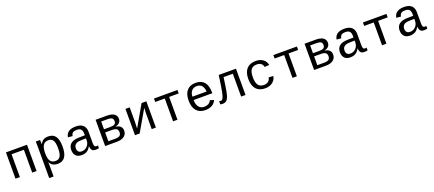

<svg xmlns="http://www.w3.org/2000/svg" viewBox="100 -1979 8201 3627"><g transform="rotate(-20 4200.5 -165.5)"><path d="M511.7 -528.3V0H423.8V-459H176.3V0H88.4V-528.3Z M1132.3 -266.6Q1132.3 9.8 940.9 9.8Q820.8 9.8 779.3 -80.1H776.9Q778.8 -76.2 778.8 1V207.5H690.4V-418.9Q690.4 -502 687.5 -528.3H772.9Q773.4 -526.4 774.4 -513.9Q775.4 -501.5 776.6 -477.3Q777.8 -453.1 777.8 -441.4H779.8Q804.2 -492.7 842 -515.9Q879.9 -539.1 940.9 -539.1Q1037.6 -539.1 1085 -472.4Q1132.3 -405.8 1132.3 -266.6ZM1041.5 -266.6Q1041.5 -377 1011.7 -424.1Q981.9 -471.2 918 -471.2Q844.2 -471.2 811.5 -417.7Q778.8 -364.3 778.8 -255.9Q778.8 -151.9 811.5 -103.5Q844.2 -55.2 917 -55.2Q981.9 -55.2 1011.7 -104.5Q1041.5 -153.8 1041.5 -266.6Z M1737.8 -54.2Q1750.5 -54.2 1766.6 -57.6V-2.9Q1733.4 4.9 1698.7 4.9Q1649.9 4.9 1627.7 -20.8Q1605.5 -46.4 1602.5 -101.1H1599.6Q1567.9 -42 1524.7 -16.1Q1481.4 9.8 1418 9.8Q1340.8 9.8 1301.8 -32.2Q1262.7 -74.2 1262.7 -147.5Q1262.7 -317.9 1484.4 -320.3L1599.6 -322.3V-351.1Q1599.6 -415 1573.7 -443.1Q1547.9 -471.2 1491.2 -471.2Q1433.6 -471.2 1408.2 -450.7Q1382.8 -430.2 1377.9 -387.2L1286.1 -395.5Q1308.6 -538.1 1492.7 -538.1Q1590.3 -538.1 1639.4 -492.4Q1688.5 -446.8 1688.5 -360.4V-132.8Q1688.5 -93.8 1698.7 -74Q1709 -54.2 1737.8 -54.2ZM1440.4 -57.1Q1487.3 -57.1 1523.4 -79.6Q1559.6 -102.1 1579.6 -139.6Q1599.6 -177.2 1599.6 -217.3V-260.7L1506.8 -258.8Q1449.2 -257.8 1418.9 -246.1Q1388.7 -234.4 1371.8 -210.2Q1355 -186 1355 -146Q1355 -106 1376.7 -81.5Q1398.4 -57.1 1440.4 -57.1Z M2116.2 -528.3Q2213.9 -528.3 2262.7 -494.1Q2311.5 -460 2311.5 -396Q2311.5 -350.1 2283.2 -319.8Q2254.9 -289.6 2202.6 -279.8V-276.4Q2265.6 -268.1 2297.1 -236.1Q2328.6 -204.1 2328.6 -152.3Q2328.6 -80.6 2275.1 -40.3Q2221.7 0 2127.4 0H1890.6V-528.3ZM1978.5 -64.9H2113.3Q2180.7 -64.9 2208 -85.7Q2235.4 -106.4 2235.4 -151.9Q2235.4 -201.2 2206.3 -221.4Q2177.2 -241.7 2107.4 -241.7H1978.5ZM1978.5 -461.4V-305.2H2103.5Q2166 -305.2 2192.6 -322.8Q2219.2 -340.3 2219.2 -384.3Q2219.2 -424.3 2194.3 -442.9Q2169.4 -461.4 2110.4 -461.4Z M2575.7 -528.3V-239.3L2570.8 -104L2814.5 -528.3H2910.6V0H2826.7V-322.3Q2826.7 -354 2830.1 -402.8L2831.5 -426.3L2584.5 0H2490.7V-528.3Z M3064 -528.3H3536.6V-459H3344.2V0H3256.3V-459H3064Z M3757.8 -245.6Q3757.8 -156.7 3797.1 -106.4Q3836.4 -56.2 3904.8 -56.2Q3955.1 -56.2 3992.9 -77.9Q4030.8 -99.6 4043.5 -137.2L4120.6 -115.2Q4099.1 -54.7 4041.7 -22.5Q3984.4 9.8 3904.8 9.8Q3789.6 9.8 3727.5 -62Q3665.5 -133.8 3665.5 -267.6Q3665.5 -397.9 3726.3 -468Q3787.1 -538.1 3901.9 -538.1Q4016.6 -538.1 4075.7 -468.3Q4134.8 -398.4 4134.8 -257.3V-245.6ZM3902.8 -473.1Q3837.4 -473.1 3799.3 -430.4Q3761.2 -387.7 3758.8 -313H4043.9Q4030.3 -473.1 3902.8 -473.1Z M4624 0V-459H4438L4415.5 -299.8Q4397.9 -174.3 4378.7 -109.1Q4359.4 -43.9 4330.3 -17.1Q4301.3 9.8 4249.5 9.8Q4225.1 9.8 4203.6 3.4V-59.6Q4215.8 -55.2 4236.8 -55.2Q4265.1 -55.2 4283 -91.3Q4300.8 -127.4 4316.9 -208.7Q4333 -290 4365.7 -528.3H4712.4V0Z M4864.3 -264.6Q4864.3 -396.5 4927.2 -467.3Q4990.2 -538.1 5109.4 -538.1Q5198.2 -538.1 5255.9 -495.4Q5313.5 -452.6 5327.1 -380.4L5233.4 -373.5Q5225.6 -418 5194.3 -443.6Q5163.1 -469.2 5105.5 -469.2Q5028.3 -469.2 4992.4 -421.4Q4956.5 -373.5 4956.5 -266.6Q4956.5 -158.2 4992.4 -108.2Q5028.3 -58.1 5105 -58.1Q5157.7 -58.1 5192.4 -84Q5227.1 -109.9 5235.4 -163.1L5328.1 -157.2Q5321.8 -110.4 5292.7 -72Q5263.7 -33.7 5215.8 -12Q5168 9.8 5108.9 9.8Q4989.3 9.8 4926.8 -60.5Q4864.3 -130.9 4864.3 -264.6Z M5464.4 -528.3H5937V-459H5744.6V0H5656.7V-459H5464.4Z M6316.9 -528.3Q6414.6 -528.3 6463.4 -494.1Q6512.2 -460 6512.2 -396Q6512.2 -350.1 6483.9 -319.8Q6455.6 -289.6 6403.3 -279.8V-276.4Q6466.3 -268.1 6497.8 -236.1Q6529.3 -204.1 6529.3 -152.3Q6529.3 -80.6 6475.8 -40.3Q6422.4 0 6328.1 0H6091.3V-528.3ZM6179.2 -64.9H6314Q6381.3 -64.9 6408.7 -85.7Q6436 -106.4 6436 -151.9Q6436 -201.2 6407 -221.4Q6377.9 -241.7 6308.1 -241.7H6179.2ZM6179.2 -461.4V-305.2H6304.2Q6366.7 -305.2 6393.3 -322.8Q6419.9 -340.3 6419.9 -384.3Q6419.9 -424.3 6395 -442.9Q6370.1 -461.4 6311 -461.4Z M7138.7 -54.2Q7151.4 -54.2 7167.5 -57.6V-2.9Q7134.3 4.9 7099.6 4.9Q7050.8 4.9 7028.6 -20.8Q7006.3 -46.4 7003.4 -101.1H7000.5Q6968.8 -42 6925.5 -16.1Q6882.3 9.8 6818.8 9.8Q6741.7 9.8 6702.6 -32.2Q6663.6 -74.2 6663.6 -147.5Q6663.6 -317.9 6885.3 -320.3L7000.5 -322.3V-351.1Q7000.5 -415 6974.6 -443.1Q6948.7 -471.2 6892.1 -471.2Q6834.5 -471.2 6809.1 -450.7Q6783.7 -430.2 6778.8 -387.2L6687 -395.5Q6709.5 -538.1 6893.6 -538.1Q6991.2 -538.1 7040.3 -492.4Q7089.4 -446.8 7089.4 -360.4V-132.8Q7089.4 -93.8 7099.6 -74Q7109.9 -54.2 7138.7 -54.2ZM6841.3 -57.1Q6888.2 -57.1 6924.3 -79.6Q6960.4 -102.1 6980.5 -139.6Q7000.5 -177.2 7000.5 -217.3V-260.7L6907.7 -258.8Q6850.1 -257.8 6819.8 -246.1Q6789.6 -234.4 6772.7 -210.2Q6755.9 -186 6755.9 -146Q6755.9 -106 6777.6 -81.5Q6799.3 -57.1 6841.3 -57.1Z M7264.6 -528.3H7737.3V-459H7544.9V0H7457V-459H7264.6Z M8338.9 -54.2Q8351.6 -54.2 8367.7 -57.6V-2.9Q8334.5 4.9 8299.8 4.9Q8251 4.9 8228.8 -20.8Q8206.5 -46.4 8203.6 -101.1H8200.7Q8168.9 -42 8125.7 -16.1Q8082.5 9.8 8019 9.8Q7941.9 9.8 7902.8 -32.2Q7863.8 -74.2 7863.8 -147.5Q7863.8 -317.9 8085.4 -320.3L8200.7 -322.3V-351.1Q8200.7 -415 8174.8 -443.1Q8148.9 -471.2 8092.3 -471.2Q8034.7 -471.2 8009.3 -450.7Q7983.9 -430.2 7979 -387.2L7887.2 -395.5Q7909.7 -538.1 8093.8 -538.1Q8191.4 -538.1 8240.5 -492.4Q8289.6 -446.8 8289.6 -360.4V-132.8Q8289.6 -93.8 8299.8 -74Q8310.1 -54.2 8338.9 -54.2ZM8041.5 -57.1Q8088.4 -57.1 8124.5 -79.6Q8160.6 -102.1 8180.7 -139.6Q8200.7 -177.2 8200.7 -217.3V-260.7L8107.9 -258.8Q8050.3 -257.8 8020 -246.1Q7989.7 -234.4 7972.9 -210.2Q7956.1 -186 7956.1 -146Q7956.1 -106 7977.8 -81.5Q7999.5 -57.1 8041.5 -57.1Z"/></g></svg>

Font: Cousine
Style: Regular
Weight: 400
Monospace: yes
Designer: Steve Matteson
Foundry: Ascender Corporation
Version: Version 1.20